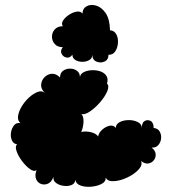

<svg xmlns="http://www.w3.org/2000/svg" viewBox="-20 -547 689 761"><path d="M416 -427Q433 -426 441 -411Q449 -396 447.5 -376.5Q446 -357 436.5 -343Q427 -329 410 -330Q410 -310 394 -303Q378 -296 362 -303Q346 -310 346 -330Q346 -316 334 -309Q322 -302 306.5 -302Q291 -302 279 -309Q267 -316 267 -330Q256 -316 243 -319Q230 -322 224 -334Q218 -346 229 -360Q208 -360 197 -372.5Q186 -385 186 -401.5Q186 -418 197 -430.5Q208 -443 229 -443Q222 -454 230.5 -466.5Q239 -479 254.5 -489Q270 -499 285 -501Q300 -503 307 -493Q307 -513 323 -522Q339 -531 360.5 -525Q382 -519 398.5 -495.5Q415 -472 416 -427ZM404 -216Q414 -206 405 -185Q396 -164 377 -142Q358 -120 337 -105.5Q316 -91 302 -95Q312 -86 311 -64Q310 -42 302 -24Q320 -28 340.5 -23Q361 -18 369 -6Q371 -20 384.5 -32.5Q398 -45 414 -48.5Q430 -52 439 -40Q439 -55 454.5 -63Q470 -71 490.5 -71Q511 -71 526.5 -63Q542 -55 542 -40Q542 -61 553.5 -67.5Q565 -74 577 -67.5Q589 -61 589 -40Q606 -38 613 -25.5Q620 -13 618.5 2Q617 17 607.5 28Q598 39 581 38Q596 50 597 64Q598 78 589.5 88.5Q581 99 567.5 101Q554 103 539 91Q545 104 534.5 118.5Q524 133 504.5 145.5Q485 158 463 165Q441 172 423 171Q405 170 399 157Q400 173 382.5 182Q365 191 341.5 193Q318 195 299.5 188.5Q281 182 279 166Q277 181 263 186.5Q249 192 231.5 189.5Q214 187 202 178Q190 169 192 154Q184 175 170 181Q156 187 142.5 182Q129 177 123 162.5Q117 148 125 127Q115 135 98.5 123Q82 111 67 91Q52 71 45.5 51.5Q39 32 48 25Q33 23 27 9Q21 -5 23.5 -21.5Q26 -38 35.5 -50Q45 -62 61 -59Q49 -69 51.5 -87Q54 -105 66 -125Q78 -145 95 -160.5Q112 -176 129 -182.5Q146 -189 158 -179Q142 -194 143 -211Q144 -228 156 -240.5Q168 -253 185 -254.5Q202 -256 218 -240Q218 -258 230 -266.5Q242 -275 257.5 -275Q273 -275 285 -266.5Q297 -258 297 -240Q297 -252 309.5 -259.5Q322 -267 340 -268.5Q358 -270 375 -265Q392 -260 401 -247.5Q410 -235 404 -216Z"/></svg>

Font: Rubik Bubbles
Style: Regular
Weight: 400
Designer: Hubert and Fischer, NaN
Foundry: Hubert and Fischer, NaN
Version: Version 2.200